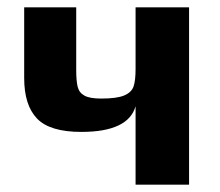

<svg xmlns="http://www.w3.org/2000/svg" viewBox="-20 -504 600 524"><path d="M350 -214Q330 -144 202 -144Q116 -144 81 -180.5Q46 -217 46 -291V-484H188V-313Q188 -283 192 -267Q196 -251 210.5 -243Q225 -235 256 -235Q299 -235 319 -243.5Q339 -252 344.5 -268Q350 -284 350 -316V-484H496V0H350Z"/></svg>

Font: Play
Style: Bold
Weight: 700
Designer: Jonas Hecksher (Cyrillic expansion: Cyreal)
Foundry: Jonas Hecksher, Playtype, e-types AS
Version: Version 2.101; ttfautohint (v1.5.65-e2d9)